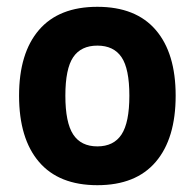

<svg xmlns="http://www.w3.org/2000/svg" viewBox="-20 -532 572 564"><path d="M36 -251Q36 -376 94.5 -444Q153 -512 266 -512Q379 -512 437.5 -444Q496 -376 496 -251Q496 -125 437.5 -56.5Q379 12 266 12Q153 12 94.5 -56.5Q36 -125 36 -251ZM360 -251Q360 -330 337 -364Q314 -398 266 -398Q218 -398 195 -364Q172 -330 172 -251Q172 -172 195 -137Q218 -102 266 -102Q314 -102 337 -137Q360 -172 360 -251Z"/></svg>

Font: Cairo
Style: Bold
Weight: 700
Designer: Mohamed Gaber
Foundry: Kief Type Foundry
Version: Version 2.100